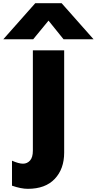

<svg xmlns="http://www.w3.org/2000/svg" viewBox="-121 -892 598 1186"><path d="M-100.6 -649.4 96.7 -872.1H259.8L457 -649.4H271.5L178.7 -764.6L84 -649.4ZM-46.9 100.6Q-4.9 119.1 21 119.1Q46.9 119.1 64.5 99.6Q82 80.1 82 39.1V-581.1H275.4V50.8Q275.4 151.4 217.3 212.9Q159.2 274.4 50.8 274.4Q8.8 274.4 -46.9 254.9Z"/></svg>

Font: GenEi M Gothic v2 Black
Style: Regular
Weight: 900
Version: Version 2.0